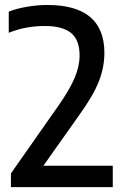

<svg xmlns="http://www.w3.org/2000/svg" viewBox="-20 -770 512 790"><path d="M444 -88V0H25V-56.5L220 -334.5Q267 -402 287.2 -449.8Q307.5 -497.5 307.5 -541.5Q307.5 -605.5 272.5 -634.2Q237.5 -663 164.5 -663Q84 -663 16 -635V-722Q46.5 -734.5 90.2 -742Q134 -749.5 175 -749.5Q409.5 -749.5 409.5 -552Q409.5 -493.5 387 -435.8Q364.5 -378 308.5 -300L158.5 -88Z"/></svg>

Font: Encode Sans Semi Condensed Medium
Style: Regular
Weight: 500
Width: 4
Designer: Multiple Designers
Foundry: Impallari Type
Version: Version 2.000